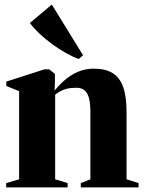

<svg xmlns="http://www.w3.org/2000/svg" viewBox="-20 -819 630 839"><path d="M63.5 -35.5V-420.5L7.5 -443.5V-462.5L174 -516H195L220 -496V-458.5L218.5 -423Q237 -446.5 262.2 -468.5Q287.5 -490.5 319.5 -504.8Q351.5 -519 389.5 -519Q440 -519 471.5 -500Q503 -481 518 -439.2Q533 -397.5 533 -329V-35.5L585.5 -19V0H333V-19L375 -35.5V-328.5Q375 -363.5 369.5 -387.2Q364 -411 350.8 -423.2Q337.5 -435.5 315 -435.5Q290 -435.5 273.2 -431.5Q256.5 -427.5 244 -420.5Q231.5 -413.5 221 -405.5V-35.5L275.5 -19V0H7V-19ZM323.5 -561.5Q297 -571 267.8 -587.5Q238.5 -604 209.2 -625.2Q180 -646.5 154.5 -670.2Q129 -694 110.5 -718.5L206.5 -799L343 -577.5L324.5 -561.5Z"/></svg>

Font: Merriweather 144pt ExtraBold
Style: Regular
Weight: 800
Version: Version 2.100